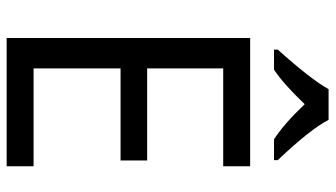

<svg xmlns="http://www.w3.org/2000/svg" viewBox="-230 -754 984 563"><g transform="rotate(90 261.5 -472.0)"><path d="M91 0V-714H467V-635H180V-412H450V-334H180V-79H467V0ZM449 -795V-784H388Q343 -813 285 -874Q227 -813 184 -784H125V-795Q212 -892 241 -944H331Q358 -891 449 -795Z"/></g></svg>

Font: Noto Sans Display
Style: Regular
Weight: 400
Designer: Monotype Design team
Foundry: Monotype Imaging Inc.
Version: Version 1.000